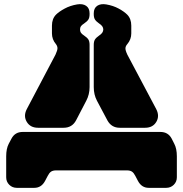

<svg xmlns="http://www.w3.org/2000/svg" viewBox="-20 -904 881 924"><path d="M108.9 -378.9 247.1 -641.1Q256.8 -662.1 256.6 -672.4Q256.3 -682.6 249 -691.9Q230 -714.4 230 -743.2V-780.8Q230 -814 250 -834Q264.2 -848.1 290.8 -862.5Q317.4 -877 351.1 -882.8Q377.9 -887.2 394.5 -876Q411.1 -864.7 411.1 -839.8V-835.9Q411.1 -819.3 405.3 -810.1Q399.4 -800.8 384.8 -791Q373.5 -783.7 369.4 -777.6Q365.2 -771.5 365.2 -762.2Q365.2 -752.9 369.4 -746.6Q373.5 -740.2 384.8 -732.9Q399.4 -723.1 405.3 -713.9Q411.1 -704.6 411.1 -688V-484.9Q411.1 -449.2 395 -418.9L346.2 -325.2Q327.1 -289.1 286.1 -289.1H163.1Q126 -289.1 108.9 -317.4Q91.8 -345.7 108.9 -378.9ZM431.2 -484.9V-688Q431.2 -704.6 437 -713.9Q442.9 -723.1 457 -732.9Q477.1 -745.6 477.1 -762.2Q477.1 -778.3 457 -791Q442.9 -800.8 437 -810.1Q431.2 -819.3 431.2 -835.9V-839.8Q431.2 -864.7 447.8 -876Q464.4 -887.2 491.2 -882.8Q524.9 -877 551 -862.8Q577.1 -848.6 591.8 -834Q611.8 -814 611.8 -780.8V-743.2Q611.8 -714.4 592.8 -691.9Q584.5 -682.6 583.7 -672.4Q583 -662.1 592.8 -641.1L731.9 -378.9Q749 -345.7 732.2 -317.4Q715.3 -289.1 678.2 -289.1H556.2Q516.6 -289.1 497.1 -324.2L446.8 -418.9Q431.2 -448.2 431.2 -484.9ZM88.9 -269H752Q789.1 -269 806.2 -236.8L818.8 -211.9Q831.1 -188.5 831.1 -151.9V-50.8Q831.1 -29.3 816.2 -14.6Q801.3 0 779.8 0H695.8Q661.6 0 644 -33.2L630.9 -58.1Q624 -71.8 615.2 -77.9Q606.4 -84 590.8 -84H250Q234.4 -84 225.6 -77.9Q216.8 -71.8 210 -58.1L196.8 -33.2Q179.2 0 145 0H61Q39.6 0 24.7 -14.6Q9.8 -29.3 9.8 -50.8V-151.9Q9.8 -188.5 22 -211.9L35.2 -236.8Q52.2 -269 88.9 -269Z"/></svg>

Font: Nastup Soft
Style: Regular
Weight: 400
Designer: Maksym Kobuzan
Foundry: Zakznak
Version: Version 1.020;hotconv 1.0.109;makeotfexe 2.5.65596